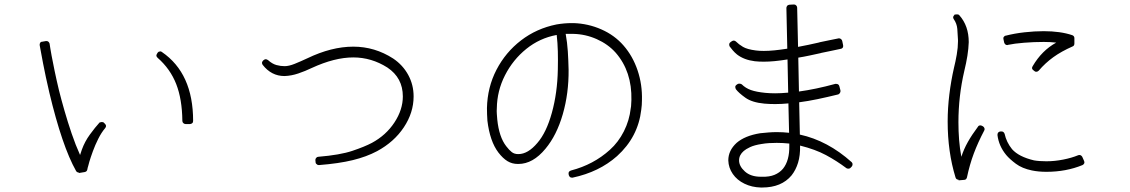

<svg xmlns="http://www.w3.org/2000/svg" viewBox="-20 -809 5040 856"><path d="M827 -256Q833 -256 837 -260Q841 -263 841 -270Q841 -482 702 -577Q699 -580 694 -580Q693 -580 692.5 -579.5Q692 -579 691 -579Q686 -579 682 -573L680 -569Q673 -560 683 -551Q739 -502 765.5 -434.5Q792 -367 793 -270Q793 -264 797.5 -260Q802 -256 807 -256ZM331 -38Q332 -38 332.5 -38Q333 -38 334 -38L358 -42Q367 -44 369 -52Q370 -57 371 -61.5Q372 -66 373 -68Q373 -70 378.5 -88.5Q384 -107 394 -134.5Q404 -162 418 -190Q432 -218 449 -238Q457 -248 448 -257L444 -261Q441 -265 434 -265Q431 -265 428.5 -264Q426 -263 424 -263Q404 -241 381 -209.5Q358 -178 345 -142Q343 -136 341 -130Q339 -124 337 -118Q317 -162 299.5 -213.5Q282 -265 267.5 -315.5Q253 -366 243 -406Q232 -452 223.5 -493Q215 -534 210 -561Q207 -579 204.5 -592.5Q202 -606 201 -615Q197 -626 187 -626Q186 -626 185.5 -626Q185 -626 185 -626L168 -623Q162 -623 159 -618Q156 -613 157 -607Q161 -584 172 -526.5Q183 -469 200 -396Q257 -157 319 -47Q323 -40 331 -40Z M1401 -73Q1401 -73 1401.5 -73Q1402 -73 1402 -73Q1491 -80 1552.5 -95Q1614 -110 1661 -135Q1737 -176 1780.5 -241.5Q1824 -307 1824 -379Q1824 -431 1800 -475Q1776 -519 1733 -548Q1651 -601 1555 -601Q1458 -601 1350 -549Q1320 -535 1294 -524.5Q1268 -514 1249 -514Q1231 -514 1212.5 -519Q1194 -524 1175 -541Q1169 -545 1165 -545Q1160 -545 1157 -542L1154 -540Q1150 -537 1148 -530Q1148 -524 1151 -520Q1190 -470 1248 -470H1249Q1279 -471 1310 -481.5Q1341 -492 1370 -506Q1472 -553 1555 -553Q1636 -553 1707 -508Q1776 -462 1776 -379Q1776 -320 1738.5 -263Q1701 -206 1638 -172Q1606 -155 1551 -136.5Q1496 -118 1399 -110Q1394 -110 1390 -105.5Q1386 -101 1386 -96L1387 -86Q1387 -80 1392 -77Q1395 -73 1401 -73Z M2462 -653Q2466 -618 2467 -580.5Q2468 -543 2467 -499Q2465 -395 2440.5 -306.5Q2416 -218 2376 -172Q2334 -122 2291 -122H2290Q2273 -122 2261.5 -131Q2250 -140 2237 -157Q2205 -198 2197 -276Q2196 -289 2195 -301.5Q2194 -314 2195 -326Q2196 -404 2231.5 -473.5Q2267 -543 2326.5 -591Q2386 -639 2461 -653ZM2530 -17Q2531 -17 2531.5 -17Q2532 -17 2533 -17Q2651 -42 2731 -113Q2825 -198 2839 -320Q2842 -341 2842 -362Q2844 -432 2822.5 -495.5Q2801 -559 2760 -606Q2720 -652 2661 -678Q2602 -704 2537 -706Q2535 -706 2532.5 -706Q2530 -706 2529 -706Q2496 -706 2461 -700Q2372 -682 2303 -629Q2234 -576 2193.5 -498Q2153 -420 2151 -327Q2151 -314 2151.5 -299.5Q2152 -285 2153 -271Q2164 -179 2202 -129Q2222 -103 2242.5 -90.5Q2263 -78 2289 -78H2291Q2356 -78 2412 -146Q2462 -206 2489 -299.5Q2516 -393 2515 -498Q2514 -542 2511.5 -580.5Q2509 -619 2502 -658Q2507 -658 2516.5 -658Q2526 -658 2532 -658Q2533 -658 2534 -658Q2535 -658 2535 -658Q2590 -657 2640.5 -634.5Q2691 -612 2725 -574Q2798 -490 2795 -363Q2794 -354 2794 -344.5Q2794 -335 2792 -326Q2786 -272 2761.5 -223.5Q2737 -175 2699 -141Q2626 -75 2526 -49Q2513 -45 2515 -33L2516 -28Q2518 -22 2522 -19Q2526 -17 2530 -17Z M3443 -172Q3470 -172 3499 -169V-159Q3500 -93 3471 -57Q3456 -39 3433 -29.5Q3410 -20 3377 -21H3372Q3327 -21 3301 -44.5Q3275 -68 3275 -94Q3275 -118 3296 -136Q3305 -144 3324 -153Q3343 -162 3375 -167Q3392 -170 3409 -171Q3426 -172 3443 -172ZM3378 27Q3464 27 3509 -27Q3528 -51 3538 -83.5Q3548 -116 3547 -159V-160Q3615 -143 3662.5 -117.5Q3710 -92 3754 -59Q3758 -57 3762 -57Q3769 -57 3772 -61L3777 -66Q3781 -70 3781 -77Q3781 -82 3777 -86Q3670 -182 3546 -209L3543 -353Q3582 -358 3625 -367Q3668 -376 3717 -388Q3721 -389 3725 -395Q3728 -400 3727 -406L3722 -425Q3719 -435 3708 -435Q3707 -435 3706.5 -435Q3706 -435 3704 -435Q3660 -423 3619.5 -414.5Q3579 -406 3542 -401L3539 -552Q3564 -556 3589.5 -561.5Q3615 -567 3638 -572L3641 -573Q3663 -578 3684.5 -582Q3706 -586 3727 -591Q3741 -593 3739 -607L3735 -626Q3734 -632 3729 -635Q3726 -638 3721 -638Q3720 -638 3720 -638Q3720 -638 3719 -638Q3698 -634 3677 -629.5Q3656 -625 3636 -621L3629 -619Q3607 -614 3583.5 -609Q3560 -604 3538 -600L3534 -775Q3534 -780 3530 -784.5Q3526 -789 3520 -789L3500 -788Q3496 -788 3490 -784Q3486 -778 3486 -774L3490 -592Q3458 -587 3432.5 -584.5Q3407 -582 3386 -582H3385Q3374 -582 3366 -582.5Q3358 -583 3350 -584Q3311 -589 3292.5 -600Q3274 -611 3261 -624Q3257 -628 3251 -628Q3248 -628 3244 -626L3238 -622Q3233 -619 3231 -613Q3231 -605 3233 -602Q3239 -594 3247 -584.5Q3255 -575 3266 -566Q3297 -542 3345 -536Q3354 -535 3364 -534.5Q3374 -534 3385 -534Q3408 -534 3434 -536.5Q3460 -539 3491 -544L3494 -396Q3462 -393 3436 -393Q3425 -393 3413.5 -393.5Q3402 -394 3392 -395Q3352 -399 3328 -407.5Q3304 -416 3287 -433Q3282 -436 3277 -436Q3272 -436 3270 -435L3265 -432Q3259 -428 3258 -423Q3258 -416 3261 -411Q3273 -395 3303 -373.5Q3333 -352 3388 -347Q3399 -346 3411 -345.5Q3423 -345 3436 -345Q3464 -345 3495 -348L3498 -217Q3471 -220 3443 -220Q3425 -220 3406.5 -218.5Q3388 -217 3369 -215Q3301 -204 3264 -172Q3227 -138 3227 -94Q3228 -61 3247 -33.5Q3266 -6 3299 10Q3332 26 3372 27Q3373 27 3374.5 27Q3376 27 3377 27Z M4645 -43Q4733 -43 4806 -73Q4811 -75 4814 -81Q4816 -86 4813 -92L4805 -110Q4800 -118 4792 -118Q4790 -118 4789 -117.5Q4788 -117 4787 -117Q4758 -105 4720 -97.5Q4682 -90 4646 -90H4644Q4630 -90 4615.5 -91Q4601 -92 4590 -94Q4522 -110 4492 -144Q4467 -175 4459 -212Q4455 -223 4445 -223H4441Q4435 -223 4430 -218Q4427 -214 4427 -207Q4433 -158 4466 -118Q4481 -100 4509 -79Q4537 -58 4581 -49Q4610 -43 4645 -43ZM4600 -489Q4606 -489 4611 -494Q4640 -528 4676 -554Q4712 -580 4762 -602Q4770 -605 4770 -615V-639Q4770 -648 4761 -652Q4708 -670 4633 -670Q4592 -670 4547.5 -665Q4503 -660 4464 -650Q4459 -650 4455 -644Q4452 -640 4454 -633L4457 -619Q4461 -608 4471 -608Q4473 -608 4474 -609Q4502 -615 4546 -618.5Q4590 -622 4633 -622H4634Q4664 -622 4689 -619Q4625 -584 4584 -514Q4577 -503 4587 -496L4592 -492Q4595 -489 4600 -489ZM4254 -5 4278 -7Q4288 -7 4291 -18Q4303 -75 4321.5 -124.5Q4340 -174 4368 -227Q4371 -232 4369 -237.5Q4367 -243 4362 -246L4358 -248Q4354 -250 4351 -250Q4343 -250 4340 -244Q4313 -208 4295 -176Q4277 -144 4266 -110Q4259 -147 4256 -185.5Q4253 -224 4253 -264Q4253 -380 4279 -492Q4288 -529 4293 -560.5Q4298 -592 4299 -621Q4299 -694 4257 -741Q4254 -745 4247 -745Q4244 -745 4241 -744.5Q4238 -744 4236 -744L4234 -741Q4226 -733 4232 -724Q4246 -704 4248 -680Q4250 -656 4251 -631V-624Q4251 -597 4245.5 -565.5Q4240 -534 4233 -506Q4220 -449 4212.5 -388Q4205 -327 4205 -267Q4205 -132 4240 -18Q4243 -8 4253 -8Z"/></svg>

Font: Kokoro
Style: Regular
Weight: 400
Version: Version 1.00